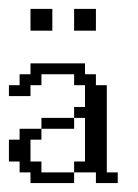

<svg xmlns="http://www.w3.org/2000/svg" viewBox="-20 -410 308 430"><path d="M48.3 0V-23.9H23.9V-48.3H0V-97.2H23.9V-121.6H72.8V-97.2H48.3V-48.3H72.8V-23.9H146V0ZM72.8 -121.6V-146H146V-121.6ZM194.8 0V-23.9H146V-48.3H170.4V-146H146V-170.4H170.4V-219.2H146V-243.7H72.8V-219.2H48.3V-194.8H0V-219.2H23.9V-243.7H48.3V-268.1H170.4V-243.7H194.8V-219.2H219.2V-23.9H243.7V0ZM48.3 -341.3V-390.1H97.2V-341.3ZM146 -341.3V-390.1H194.8V-341.3Z"/></svg>

Font: FS Mondwest Regular
Style: Regular
Weight: 400
Designer: NZWStudios2024
Foundry: https://fontstruct.com
Version: Version 1.0